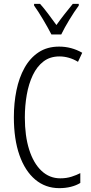

<svg xmlns="http://www.w3.org/2000/svg" viewBox="-20 -967 471 997"><path d="M289 -674Q240 -674 206 -648Q172 -622 150.5 -577Q129 -532 119 -475Q109 -418 109 -357Q109 -261 131.5 -190Q154 -119 195.5 -80Q237 -41 293 -41Q325 -41 351.5 -49.5Q378 -58 397 -68V-17Q376 -4 348 3Q320 10 288 10Q216 10 163 -34.5Q110 -79 81 -161.5Q52 -244 52 -358Q52 -432 65.5 -498Q79 -564 107.5 -615Q136 -666 180.5 -695.5Q225 -725 287 -725Q351 -725 407 -693L385 -646Q362 -660 337.5 -667Q313 -674 289 -674ZM247 -788Q229 -823 203.5 -866Q178 -909 157 -938V-947H188Q207 -926 229.5 -896Q252 -866 273 -837Q295 -868 314 -892Q333 -916 358 -947H389V-938Q366 -907 340.5 -865Q315 -823 298 -788Z"/></svg>

Font: Noto Sans Ethiopic ExtraCondensed Light
Style: Regular
Weight: 300
Width: 2
Designer: Monotype Design Team
Foundry: Monotype Imaging Inc.
Version: Version 2.102; ttfautohint (v1.8.4.7-5d5b)